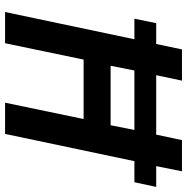

<svg xmlns="http://www.w3.org/2000/svg" viewBox="-10 -744 754 775"><g transform="rotate(90 367.5 -357.0)"><path d="M29 0 139 -522H56L74 -610H158L180 -714H306L284 -610H524L546 -714H672L651 -610H735L716 -522H631L521 0H395L461 -317H221L155 0ZM246 -426H486L505 -522H265Z"/></g></svg>

Font: Noto Sans Display SemiBold
Style: Italic
Weight: 600
Italic angle: -12°
Designer: Monotype Design Team
Foundry: Monotype Imaging Inc.
Version: Version 2.003